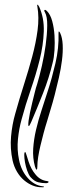

<svg xmlns="http://www.w3.org/2000/svg" viewBox="-20 -786 284 807"><path d="M201 -521Q207 -543 209 -574.5Q211 -606 209 -637.5Q207 -669 199.5 -697Q192 -725 177 -740Q171 -746 167.5 -744Q164 -742 169 -734Q179 -716 178.5 -678.5Q178 -641 172 -597Q166 -553 156 -509Q146 -465 136 -432Q131 -418 126 -397Q121 -376 115.5 -354.5Q110 -333 106 -312.5Q102 -292 100 -278Q100 -275 99 -266.5Q98 -258 101 -256Q103 -256 107 -264.5Q111 -273 112 -275Q136 -331 161 -394.5Q186 -458 201 -521ZM178 -277Q183 -295 192 -324Q201 -353 210 -387.5Q219 -422 227.5 -459.5Q236 -497 240.5 -532.5Q245 -568 243.5 -598Q242 -628 233 -647Q232 -650 229 -653Q226 -656 226 -648Q228 -584 213 -520Q198 -456 181 -404Q168 -363 154.5 -322Q141 -281 131.5 -240.5Q122 -200 119.5 -161Q117 -122 127 -86Q131 -73 134 -73Q137 -74 137 -86Q137 -104 140.5 -126.5Q144 -149 150 -174Q156 -199 163 -225.5Q170 -252 178 -277ZM159 -3Q124 -7 96.5 -38Q69 -69 60 -114Q51 -157 55.5 -201.5Q60 -246 71 -285Q87 -345 109 -408.5Q131 -472 146.5 -534Q162 -596 164 -653.5Q166 -711 144 -759Q142 -760 141 -763.5Q140 -767 138 -766Q135 -766 137 -759Q145 -713 138 -659.5Q131 -606 115.5 -548.5Q100 -491 80.5 -430Q61 -369 44 -308Q31 -263 26.5 -212.5Q22 -162 33 -111Q39 -85 51.5 -64Q64 -43 81 -28.5Q98 -14 118 -6Q138 2 159 1H162Q163 1 165 0Q165 -3 159 -3ZM129 -53Q111 -74 100 -107Q99 -110 97 -116.5Q95 -123 93 -129.5Q91 -136 89 -141.5Q87 -147 86 -147Q82 -147 82 -134Q82 -121 85 -104Q88 -87 94 -69.5Q100 -52 108 -42Q124 -24 140.5 -20Q157 -16 174 -16Q180 -16 183.5 -19.5Q187 -23 178 -25Q149 -28 129 -53Z"/></svg>

Font: Akronim
Style: Regular
Weight: 400
Designer: Grzegorz Klimczewski
Foundry: Fonty.PL
Version: Version 1.002